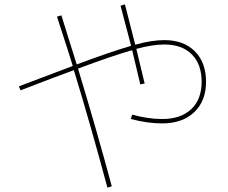

<svg xmlns="http://www.w3.org/2000/svg" viewBox="-20 -803 1040 876"><path d="M530 -777 550 -783Q578 -676 597 -599Q672 -620 730 -620Q818 -620 869 -569Q920 -518 920 -430Q920 -342 866 -291Q812 -240 720 -240Q653 -240 577 -260L583 -280Q656 -260 720 -260Q805 -260 852.5 -305Q900 -350 900 -430Q900 -510 855 -555Q810 -600 730 -600Q676 -600 602 -580Q638 -429 640 -422L620 -418Q616 -436 603 -490Q590 -544 583 -574Q497 -550 336 -490Q424 -199 490 47L470 53Q395 -227 317 -483Q224 -449 74 -391L66 -409Q210 -464 312 -502Q302 -535 290 -572.5Q278 -610 263 -656Q248 -702 240 -727L260 -733Q291 -635 330 -509Q480 -565 578 -594Q571 -621 563 -651.5Q555 -682 545 -719.5Q535 -757 530 -777Z"/></svg>

Font: M PLUS 1p Thin
Style: Regular
Weight: 250
Version: Version 1.062